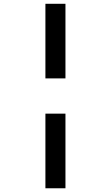

<svg xmlns="http://www.w3.org/2000/svg" viewBox="-20 -777 591 1024"><path d="M222.2 -756.8H329.1V-358.9H222.2ZM222.2 -170.9H329.1V227.1H222.2Z"/></svg>

Font: Zoram GWebM
Style: Bold
Weight: 700
Foundry: Ascender Corporation
Version: Version 1.000